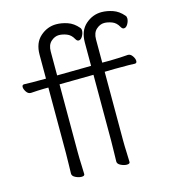

<svg xmlns="http://www.w3.org/2000/svg" viewBox="-107 -794 802 893"><g transform="rotate(-15 294.0 -348.0)"><path d="M352 -434 188 -432V-105Q188 -74 189.5 -45Q191 -16 191 1Q191 10 176 10Q163 10 147.5 2.5Q132 -5 132 -17Q132 -29 133 -59.5Q134 -90 134 -116V-431H114Q101 -431 83 -430Q65 -429 50 -428H49Q36 -428 27.5 -441Q19 -454 19 -464Q19 -475 29 -475Q48 -474 68 -474Q88 -474 103 -474H134V-589Q134 -646 168 -676Q202 -706 245 -706Q271 -706 299 -696.5Q327 -687 349 -661Q354 -656 354 -647Q354 -634 346 -620Q338 -606 327 -606Q319 -606 313 -617Q301 -639 281 -646.5Q261 -654 244 -654Q224 -654 206 -638Q188 -622 188 -590V-475L352 -477V-589Q352 -646 386 -676Q420 -706 463 -706Q489 -706 517 -696.5Q545 -687 567 -661Q572 -656 572 -647Q572 -634 564 -620Q556 -606 545 -606Q537 -606 531 -617Q519 -639 499 -646.5Q479 -654 462 -654Q442 -654 424 -638Q406 -622 406 -590V-478H444Q464 -478 491.5 -479.5Q519 -481 530 -482H531Q543 -482 552 -469Q561 -456 561 -445Q561 -434 551 -434Q543 -435 524.5 -435Q506 -435 487 -435Q468 -435 455 -435L406 -434V-105Q406 -74 407.5 -45Q409 -16 409 1Q409 10 394 10Q381 10 365.5 2.5Q350 -5 350 -17Q350 -29 351 -59.5Q352 -90 352 -116Z"/></g></svg>

Font: Moon Stars Kai HW Light
Style: Regular
Weight: 300
Designer: GuiWonder
Version: Version 1.101